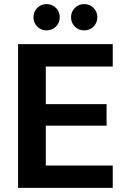

<svg xmlns="http://www.w3.org/2000/svg" viewBox="-20 -915 623 935"><path d="M68 0V-700H529V-591H203V-408H499V-303H203V-109H529V0ZM206 -767Q180 -767 161.5 -785.5Q143 -804 143 -831Q143 -858 161.5 -876.5Q180 -895 206 -895Q234 -895 252.5 -876.5Q271 -858 271 -831Q271 -804 252.5 -785.5Q234 -767 206 -767ZM390 -767Q363 -767 344.5 -785.5Q326 -804 326 -831Q326 -858 344.5 -876.5Q363 -895 390 -895Q417 -895 435.5 -876.5Q454 -858 454 -831Q454 -804 435.5 -785.5Q417 -767 390 -767Z"/></svg>

Font: DM Sans 16pt
Style: Bold
Weight: 700
Version: Version 4.004;gftools[0.9.30]